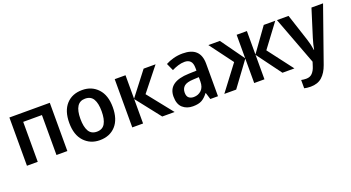

<svg xmlns="http://www.w3.org/2000/svg" viewBox="-53 -1167 3696 2023"><g transform="rotate(-20 1795.5 -155.5)"><path d="M527 -541V0H405V-448H195V0H74V-541Z M1135 -271Q1135 -405 1067 -478Q999 -551 892 -551Q779 -551 713 -478Q647 -405 647 -271Q647 -136 715.5 -63Q784 10 889 10Q1002 10 1068.5 -63Q1135 -136 1135 -271ZM772 -271Q772 -455 890 -455Q954 -455 982 -407.5Q1010 -360 1010 -271Q1010 -182 982 -133.5Q954 -85 891 -85Q828 -85 800 -133.5Q772 -182 772 -271Z M1579 -541H1713L1506 -281L1730 0H1591L1376 -274V0H1255V-541H1376V-278Z M2095 -258V-211Q2095 -145 2060 -112Q2025 -79 1975 -79Q1941 -79 1920 -96.5Q1899 -114 1899 -155Q1899 -200 1928.5 -226Q1958 -252 2034 -255ZM2019 -551Q1964 -551 1914.5 -537.5Q1865 -524 1827 -503L1864 -421Q1898 -438 1934.5 -449.5Q1971 -461 2008 -461Q2049 -461 2072 -437.5Q2095 -414 2095 -359V-331L2008 -328Q1774 -321 1774 -156Q1774 -70 1819.5 -30Q1865 10 1933 10Q1997 10 2033.5 -10.5Q2070 -31 2103 -75H2107L2130 0H2216V-365Q2216 -551 2019 -551Z M3055 -541 2860 -280 3073 0H2939L2737 -274V0H2622V-274L2420 0H2287L2499 -280L2305 -541H2434L2622 -278V-541H2737V-278L2926 -541Z M3074 -541 3277 -1 3261 49Q3248 91 3222.5 118Q3197 145 3154 145Q3124 145 3098 139V232Q3111 235 3128.5 237.5Q3146 240 3169 240Q3249 240 3298 196Q3347 152 3375 72L3591 -541H3461L3365 -235Q3355 -203 3347 -170.5Q3339 -138 3335 -113H3332Q3324 -174 3304 -235L3204 -541Z"/></g></svg>

Font: Noto Sans Display Medium
Style: Regular
Weight: 500
Designer: Monotype Design Team
Foundry: Monotype Imaging Inc.
Version: Version 1.900